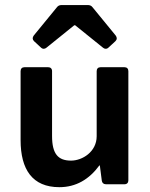

<svg xmlns="http://www.w3.org/2000/svg" viewBox="-20 -738 601 769"><path d="M277.3 -636.7H281.2L392.6 -546.9C399.4 -541 408.2 -541 415 -547.9L442.4 -573.2C449.2 -580.1 449.2 -587.9 443.4 -595.7L350.6 -709C345.7 -715.8 338.9 -717.8 331.1 -717.8H227.5C219.7 -717.8 212.9 -715.8 208 -709L115.2 -595.7C109.4 -587.9 109.4 -580.1 116.2 -573.2L143.6 -547.9C150.4 -541 159.2 -541 166 -546.9ZM367.2 -453.1V-192.4C367.2 -129.9 309.6 -94.7 264.6 -94.7C212.9 -94.7 188.5 -121.1 188.5 -193.4V-453.1C188.5 -462.9 182.6 -468.8 172.9 -468.8H78.1C68.4 -468.8 62.5 -462.9 62.5 -453.1V-176.8C62.5 -59.6 109.4 11.7 217.8 11.7C284.2 11.7 336.9 -19.5 377.9 -75.2H379.9L387.7 -14.6C388.7 -5.9 394.5 0 404.3 0H478.5C488.3 0 494.1 -5.9 494.1 -15.6V-453.1C494.1 -462.9 488.3 -468.8 478.5 -468.8H382.8C373 -468.8 367.2 -462.9 367.2 -453.1Z"/></svg>

Font: Ed Sans Neue SemiBold
Style: Regular
Weight: 600
Designer: Stephen Hutchings
Version: Version 1.004;PS 001.004;hotconv 1.0.88;makeotf.lib2.5.64775